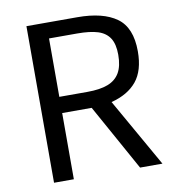

<svg xmlns="http://www.w3.org/2000/svg" viewBox="-76 -724 727 792"><g transform="rotate(-10 287.5 -328.0)"><path d="M293.5 -277.3H169.9V0H86.9V-655.8H299.8Q407.2 -655.8 464.4 -614.7Q521.5 -573.7 521.5 -474.1Q521.5 -393.6 485.1 -349.1Q448.7 -304.7 378.4 -286.6L541 0H447.3ZM287.6 -345.2Q340.3 -345.2 373.5 -357.9Q406.7 -370.6 423.1 -398.7Q439.5 -426.8 439.5 -474.1Q439.5 -519 423.1 -544.2Q406.7 -569.3 374 -579.6Q341.3 -589.8 287.6 -589.8H169.9V-345.2Z"/></g></svg>

Font: Varta
Style: Regular
Weight: 400
Designer: Joana Correia, Viktoriya Grabowska, Eben Sorkin
Foundry: Sorkin Type
Version: Version 1.003; ttfautohint (v1.3) -l 8 -r 24 -G 200 -x 12 -H